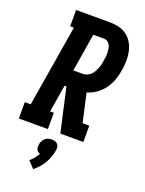

<svg xmlns="http://www.w3.org/2000/svg" viewBox="-195 -819 875 1161"><g transform="rotate(20 242.5 -238.5)"><path d="M-15 0V-105H23L110 -630H86V-735H303Q333 -735 362 -728Q391 -721 413.5 -704Q436 -687 450.5 -662Q465 -637 471 -608.5Q477 -580 476.5 -549.5Q476 -519 471 -489Q466 -457 455 -425Q444 -393 424.5 -365.5Q405 -338 376.5 -317.5Q348 -297 316 -288L357 -105H400V0H252L189 -281H177L148 -105H172V0ZM257 -386Q270 -386 283 -391.5Q296 -397 306 -406.5Q316 -416 323 -428.5Q330 -441 335 -453Q340 -465 343 -478.5Q346 -492 348 -505Q350 -517 351.5 -530.5Q353 -544 352.5 -557Q352 -570 350 -582Q348 -594 342.5 -605Q337 -616 326.5 -623Q316 -630 303 -630H235L195 -386ZM171 258 131 215Q145 203 157 188.5Q169 174 178 157Q170 155 164 150Q158 145 155 137.5Q152 130 151.5 122Q151 114 153 105Q154 94 159.5 83.5Q165 73 174 65Q183 57 194 54Q205 51 216 51Q227 51 237.5 54Q248 57 254.5 65Q261 73 262.5 83.5Q264 94 262 105Q258 127 250.5 148Q243 169 231.5 189Q220 209 204.5 226.5Q189 244 171 258Z"/></g></svg>

Font: Iosevka Slab Extrabold
Style: Italic
Weight: 800
Italic angle: -9°
Monospace: yes
Designer: Belleve Invis
Foundry: Belleve Invis
Version: Version 11.1.0; ttfautohint (v1.8.3)